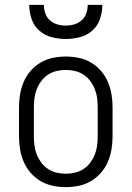

<svg xmlns="http://www.w3.org/2000/svg" viewBox="-20 -760 540 788"><path d="M250 8Q223 8 196.5 2.5Q170 -3 147 -16.5Q124 -30 106 -50.5Q88 -71 77.5 -95.5Q67 -120 62.5 -146.5Q58 -173 58 -200V-320Q58 -347 62.5 -373.5Q67 -400 77.5 -424.5Q88 -449 106 -469.5Q124 -490 147 -503.5Q170 -517 196.5 -522.5Q223 -528 250 -528Q277 -528 303.5 -522.5Q330 -517 353 -503.5Q376 -490 394 -469.5Q412 -449 422.5 -424.5Q433 -400 437.5 -373.5Q442 -347 442 -320V-200Q442 -173 437.5 -146.5Q433 -120 422.5 -95.5Q412 -71 394 -50.5Q376 -30 353 -16.5Q330 -3 303.5 2.5Q277 8 250 8ZM250 -47Q269 -47 288 -51.5Q307 -56 323 -66.5Q339 -77 350.5 -92.5Q362 -108 369 -125.5Q376 -143 378.5 -162Q381 -181 381 -200V-320Q381 -339 378.5 -358Q376 -377 369 -394.5Q362 -412 350.5 -427.5Q339 -443 323 -453.5Q307 -464 288 -468.5Q269 -473 250 -473Q231 -473 212 -468.5Q193 -464 177 -453.5Q161 -443 149.5 -427.5Q138 -412 131 -394.5Q124 -377 121.5 -358Q119 -339 119 -320V-200Q119 -181 121.5 -162Q124 -143 131 -125.5Q138 -108 149.5 -92.5Q161 -77 177 -66.5Q193 -56 212 -51.5Q231 -47 250 -47ZM250 -600Q221 -600 192 -607.5Q163 -615 141 -634.5Q119 -654 109.5 -682.5Q100 -711 100 -740H160Q160 -722 166 -705Q172 -688 185 -676.5Q198 -665 215 -660Q232 -655 250 -655Q268 -655 285 -660Q302 -665 315 -676.5Q328 -688 334 -705Q340 -722 340 -740H400Q400 -711 390.5 -682.5Q381 -654 359 -634.5Q337 -615 308 -607.5Q279 -600 250 -600Z"/></svg>

Font: Iosevka Custom Light
Style: Regular
Weight: 300
Monospace: yes
Designer: Belleve Invis
Foundry: Belleve Invis
Version: Version 27.3.5